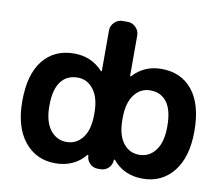

<svg xmlns="http://www.w3.org/2000/svg" viewBox="-81 -854 1095 941"><g transform="rotate(10 467.0 -383.0)"><path d="M173.8 -283.2Q173.8 -205.1 205.6 -164.1Q237.3 -123 286.6 -123Q335.9 -123 366.7 -163.1Q397.5 -203.1 397.5 -278.3V-288.1Q397.5 -361.3 366.7 -402.3Q335.9 -443.4 287.1 -443.4Q233.4 -443.4 203.6 -403.8Q173.8 -364.3 173.8 -283.2ZM760.7 -283.2Q760.7 -364.3 731.4 -403.8Q702.1 -443.4 648.4 -443.4Q599.6 -443.4 568.8 -402.3Q538.1 -361.3 538.1 -288.1V-278.3Q538.1 -203.1 568.4 -163.1Q598.6 -123 648.4 -123Q698.2 -123 729.5 -164.1Q760.7 -205.1 760.7 -283.2ZM531.2 -77.1Q531.2 -53.7 514.6 -37.1Q498 -20.5 474.6 -20.5H460.9Q437.5 -20.5 420.9 -37.1Q404.3 -53.7 404.3 -77.1Q404.3 -78.1 402.3 -78.6Q400.4 -79.1 399.4 -78.1Q343.8 -10.7 250 -10.7Q155.3 -10.7 97.2 -82.5Q39.1 -154.3 39.1 -283.2Q39.1 -416 95.2 -486.3Q151.4 -556.6 250 -556.6Q335.9 -556.6 392.6 -495.1Q393.6 -493.2 395.5 -494.1Q397.5 -495.1 397.5 -496.1V-697.3Q397.5 -720.7 414.6 -737.8Q431.6 -754.9 455.1 -754.9H480.5Q503.9 -754.9 521 -737.8Q538.1 -720.7 538.1 -697.3V-496.1Q538.1 -495.1 540 -494.1Q542 -493.2 543 -495.1Q598.6 -556.6 684.6 -556.6Q783.2 -556.6 839.4 -486.3Q895.5 -416 895.5 -283.2Q895.5 -154.3 837.9 -82.5Q780.3 -10.7 684.6 -10.7Q591.8 -10.7 536.1 -78.1Q535.2 -79.1 533.2 -78.6Q531.2 -78.1 531.2 -77.1Z"/></g></svg>

Font: Gen Jyuu Gothic P Bold
Style: Bold
Weight: 700
Designer: [Source Han Sans]
Ryoko NISHIZUKA  (kana & ideographs); Paul D. Hunt (Latin, Greek & Cyrillic); Wenlong ZHANG  (bopomofo
Version: Version 1.002.20150607